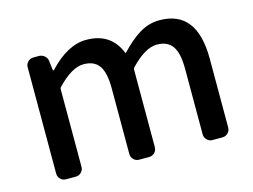

<svg xmlns="http://www.w3.org/2000/svg" viewBox="-81 -701 1104 837"><g transform="rotate(-15 470.5 -282.0)"><path d="M122.1 0Q107.4 0 97.2 -10.3Q86.9 -20.5 86.9 -35.2V-515.6Q86.9 -529.3 97.2 -539.6Q107.4 -549.8 122.1 -549.8H146.5Q161.1 -549.8 172.4 -540Q183.6 -530.3 184.6 -515.6L189.5 -474.6Q190.4 -472.7 191.9 -472.7Q193.4 -472.7 194.3 -473.6Q279.3 -564.5 363.3 -564.5Q474.6 -564.5 513.7 -466.8Q514.6 -462.9 517.6 -465.8Q562.5 -513.7 604.5 -539.1Q646.5 -564.5 694.3 -564.5Q863.3 -564.5 863.3 -345.7V-35.2Q863.3 -20.5 853 -10.3Q842.8 0 828.1 0H782.2Q768.6 0 758.3 -10.3Q748 -20.5 748 -35.2V-332Q748 -402.3 725.6 -433.6Q703.1 -464.8 656.2 -464.8Q602.5 -464.8 535.2 -393.6Q532.2 -389.6 532.2 -385.7V-35.2Q532.2 -20.5 522 -10.3Q511.7 0 497.1 0H452.1Q437.5 0 427.2 -10.3Q417 -20.5 417 -35.2V-332Q417 -402.3 395 -433.6Q373 -464.8 325.2 -464.8Q271.5 -464.8 204.1 -393.6Q201.2 -389.6 201.2 -385.7V-35.2Q201.2 -20.5 190.9 -10.3Q180.7 0 166 0Z"/></g></svg>

Font: Gen Jyuu GothicL Medium
Style: Regular
Weight: 500
Designer: [Source Han Sans]
Ryoko NISHIZUKA  (kana & ideographs); Paul D. Hunt (Latin, Greek & Cyrillic); Wenlong ZHANG  (bopomofo
Version: Version 1.002.20150607